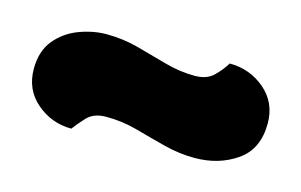

<svg xmlns="http://www.w3.org/2000/svg" viewBox="-42 -440 587 375"><g transform="rotate(15 251.5 -252.5)"><path d="M325 -313Q349 -313 362.5 -326Q376 -339 385 -354Q426 -354 456.5 -328Q487 -302 487 -260Q487 -208 451 -183Q415 -158 366 -158Q335 -158 304 -166Q273 -174 242.5 -182.5Q212 -191 179 -191Q154 -191 140.5 -176.5Q127 -162 119 -151Q79 -151 48.5 -177Q18 -203 18 -245Q18 -281 36.5 -303.5Q55 -326 83 -336.5Q111 -347 138 -347Q172 -347 203 -338.5Q234 -330 264.5 -321.5Q295 -313 325 -313Z"/></g></svg>

Font: Baloo Tamma 2 ExtraBold
Style: Regular
Weight: 800
Designer: Divya Kowshik, Shuchita Grover and Ek Type
Foundry: Ek Type
Version: Version 1.700